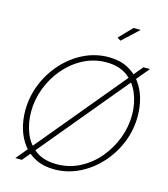

<svg xmlns="http://www.w3.org/2000/svg" viewBox="-132 -1021 988 1128"><g transform="rotate(15 362.5 -456.5)"><path d="M303 5Q238 5 190 -19Q142 -43 111 -84Q80 -125 65 -177Q50 -229 50 -285Q50 -370 81.5 -447.5Q113 -525 168 -585.5Q223 -646 294 -680.5Q365 -715 444 -715Q510 -715 558 -690.5Q606 -666 637 -624.5Q668 -583 682.5 -531Q697 -479 697 -423Q697 -338 665.5 -261Q634 -184 579 -124Q524 -64 453 -29.5Q382 5 303 5ZM309 -28Q384 -28 448.5 -61Q513 -94 561 -150.5Q609 -207 636 -277.5Q663 -348 663 -422Q663 -490 639 -549.5Q615 -609 565.5 -645.5Q516 -682 439 -682Q365 -682 300.5 -649Q236 -616 187.5 -559.5Q139 -503 112 -432.5Q85 -362 85 -287Q85 -219 108.5 -159.5Q132 -100 181.5 -64Q231 -28 309 -28ZM695 -710 106 0H66L655 -710ZM484 -826 463 -839 539 -918H583Z"/></g></svg>

Font: Raleway ExtraLight
Style: Italic
Weight: 200
Italic angle: -12°
Designer: Matt McInerney, Pablo Impallari, Rodrigo Fuenzalida
Foundry: Matt McInerney, Pablo Impallari, Rodrigo Fuenzalida
Version: Version 4.026